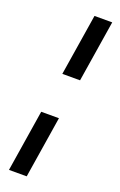

<svg xmlns="http://www.w3.org/2000/svg" viewBox="-169 -751 612 977"><g transform="rotate(20 137.5 -262.5)"><path d="M109 -372 162 -705H258L205 -372ZM21 180 74 -154H170L117 180Z"/></g></svg>

Font: Nunito Sans 10pt SemiCondensed SemiBold
Style: Italic
Weight: 600
Width: 4
Italic angle: -9°
Designer: Vernon Adams
Foundry: Vernon Adams
Version: Version 3.101;gftools[0.9.27]